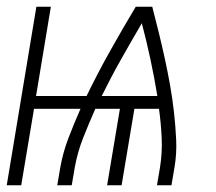

<svg xmlns="http://www.w3.org/2000/svg" viewBox="-21 -550 641 570"><path d="M-1 0 87 -530H130L86 -265H236Q269 -333 306 -399Q343 -465 382 -530H431Q441 -492 450.5 -453Q460 -414 468.5 -375Q477 -336 484 -296.5Q491 -257 495.5 -217Q500 -177 502 -135.5Q504 -94 497 -53L488 0H445L454 -53Q461 -97 459 -140.5Q457 -184 451 -227H378L340 0H297L335 -227H262Q243 -184 226 -141Q209 -98 201 -53L192 0H149L158 -53Q166 -98 182.5 -141Q199 -184 218 -227H80L42 0ZM281 -265H446Q446 -265 446 -265.5Q446 -266 446 -266Q437 -321 425.5 -374.5Q414 -428 400 -481Q369 -428 338.5 -374Q308 -320 281 -265Z"/></svg>

Font: Iosevka Curly XLtExObl
Style: Regular
Weight: 200
Width: 7
Italic angle: -9°
Monospace: yes
Designer: Belleve Invis
Foundry: Belleve Invis
Version: Version 11.0.1; ttfautohint (v1.8.3)